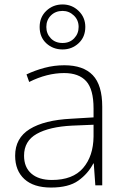

<svg xmlns="http://www.w3.org/2000/svg" viewBox="-20 -832 561 862"><path d="M269 -539Q354 -539 396.5 -494.5Q439 -450 439 -353V0H408L401 -98H399Q375 -52 331.5 -21Q288 10 209 10Q131 10 89.5 -28Q48 -66 48 -133Q48 -212 113.5 -252.5Q179 -293 300 -299L400 -305V-345Q400 -431 367 -467.5Q334 -504 268 -504Q191 -504 111 -464L99 -498Q137 -516 180 -527.5Q223 -539 269 -539ZM304 -268Q202 -263 145 -231Q88 -199 88 -133Q88 -81 121 -52.5Q154 -24 213 -24Q307 -24 353 -77.5Q399 -131 400 -219V-272ZM261 -610Q218 -610 188 -637.5Q158 -665 158 -711Q158 -755 188 -783.5Q218 -812 261 -812Q303 -812 333 -783Q363 -754 363 -711Q363 -666 333 -638Q303 -610 261 -610ZM261 -639Q293 -639 313 -660Q333 -681 333 -711Q333 -742 311.5 -762.5Q290 -783 261 -783Q229 -783 208.5 -762.5Q188 -742 188 -711Q188 -681 208 -660Q228 -639 261 -639Z"/></svg>

Font: Noto Sans Gujarati ExtraLight
Style: Regular
Weight: 200
Designer: Jelle Bosma - Monotype Design Team, Universal Thirst
Foundry: Monotype Imaging Inc.
Version: Version 2.106; ttfautohint (v1.8.4.7-5d5b)